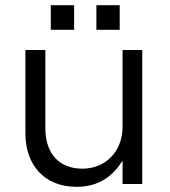

<svg xmlns="http://www.w3.org/2000/svg" viewBox="-20 -710 656 741"><path d="M276 11C365 11 418 -34 453 -90V0H529V-517H453V-221C453 -124 386 -59 298 -59C207 -59 155 -119 155 -215V-517H78V-196C78 -73 151 11 276 11ZM442 -690H352V-595H442ZM266 -690H176V-595H266Z"/></svg>

Font: Mission
Style: Regular
Weight: 400
Version: Version 1.000;FEAKit 1.0